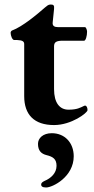

<svg xmlns="http://www.w3.org/2000/svg" viewBox="-20 -539 415 849"><path d="M219 14C296 14 367 -40 367 -52C367 -63 363 -72 356 -72C354 -72 352 -71 350 -70C335 -63 321 -54 283 -54C244 -54 219 -84 219 -145V-334C219 -353 229 -359 259 -359H352C359 -359 365 -380 365 -399C365 -407 360 -419 356 -419H237C221 -419 211 -424 213 -440L219 -499C221 -516 216 -519 204 -519C193 -519 188 -513 179 -506C147 -478 80 -421 33 -404C29 -402 27 -397 27 -394C27 -382 34 -362 43 -362H56C79 -361 87 -356 87 -344V-114C87 -32 131 14 219 14ZM184 290C213 290 306 243 306 152C306 93 267 50 209 50C170 50 148 72 148 97C148 127 162 141 186 147C215 154 230 165 230 194C230 226 206 249 177 261C167 266 162 270 162 277C162 285 168 290 184 290Z"/></svg>

Font: EB Garamond
Style: Bold
Weight: 700
Designer: Georg Duffner and Octavio Pardo
Foundry: Georg Duffner
Version: Version 1.000;PS 001.000;hotconv 1.0.88;makeotf.lib2.5.64775